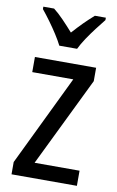

<svg xmlns="http://www.w3.org/2000/svg" viewBox="-87 -814 527 862"><g transform="rotate(10 176.5 -383.0)"><path d="M327 0H29V-56L228 -468H41V-537H320V-476L122 -69H327ZM140 -606Q129 -628 112 -654.5Q95 -681 76 -707Q57 -733 39 -755V-766H88Q110 -749 134 -724Q158 -699 181 -673Q207 -702 227.5 -722.5Q248 -743 274 -766H324V-755Q308 -735 288 -709Q268 -683 250 -656Q232 -629 221 -606Z"/></g></svg>

Font: Noto Sans Arabic Condensed
Style: Regular
Weight: 400
Width: 3
Designer: Monotype Design Team, Nadine Chahine, Nizar Qandah and Khaled Hosny
Foundry: Monotype Imaging Inc.
Version: Version 2.012